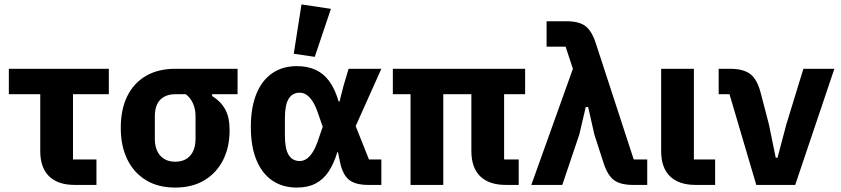

<svg xmlns="http://www.w3.org/2000/svg" viewBox="-20 -836 3801 868"><path d="M416 0H318Q242 0 202 -39Q162 -78 162 -153V-410H20V-525H472V-410H310V-115H416Z M1054 -410H939V-402Q978 -378 998 -342Q1018 -306 1018 -247Q1018 -171 988.5 -112.5Q959 -54 904 -21Q849 12 772 12Q695 12 640 -21.5Q585 -55 555.5 -115.5Q526 -176 526 -257Q526 -342 555.5 -401.5Q585 -461 640 -493Q695 -525 772 -525H1054ZM820 -410H772Q729 -410 704.5 -385Q680 -360 680 -310V-209Q680 -160 704.5 -132.5Q729 -105 772 -105Q816 -105 840 -132.5Q864 -160 864 -209V-310Q864 -343 852.5 -368.5Q841 -394 820 -410Z M1704 -115V0H1645Q1587 0 1558 -23Q1529 -46 1517 -104L1508 -148H1505Q1489 -95 1465 -59.5Q1441 -24 1406 -6Q1371 12 1322 12Q1258 12 1211.5 -19.5Q1165 -51 1139.5 -112Q1114 -173 1114 -262Q1114 -351 1139.5 -412.5Q1165 -474 1211.5 -505.5Q1258 -537 1322 -537Q1371 -537 1407.5 -520Q1444 -503 1469.5 -467.5Q1495 -432 1511 -377H1515L1533 -448L1556 -525H1704L1588 -266L1648 -115ZM1335 -108Q1351 -108 1365.5 -117.5Q1380 -127 1393 -147Q1406 -167 1417 -199L1439 -263L1417 -326Q1406 -358 1393 -378Q1380 -398 1365.5 -407.5Q1351 -417 1335 -417Q1302 -417 1285 -389.5Q1268 -362 1268 -302V-223Q1268 -163 1285 -135.5Q1302 -108 1335 -108ZM1476 -796 1403 -579 1308 -593 1343 -816Z M2259 -410V-115H2325V0H2267Q2191 0 2151 -39Q2111 -78 2111 -153V-410H1984V0H1836V-410H1756V-525H2354V-410Z M2570 -525 2537 -625H2451V-740H2540Q2597 -740 2626 -718.5Q2655 -697 2673 -642L2845 -115H2906V0H2842Q2785 0 2756 -21.5Q2727 -43 2709 -98L2667 -228L2639 -352H2628L2599 -228L2522 0H2382Z M3213 -115V0H3125Q3049 0 3009 -39Q2969 -78 2969 -153V-525H3117V-115Z M3575 0H3399L3278 -410H3229V-525H3281Q3340 -525 3371.5 -501.5Q3403 -478 3419 -416L3456 -274L3487 -123H3495L3535 -274L3612 -525H3752Z"/></svg>

Font: IBM Plex Sans Var
Style: Regular
Weight: 400
Designer: Mike Abbink, Paul van der Laan, Pieter van Rosmalen
Foundry: Bold Monday
Version: Version 3.000